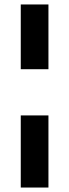

<svg xmlns="http://www.w3.org/2000/svg" viewBox="-20 -680 311 860"><path d="M73 160V-163H197V160ZM73 -370V-660H197V-370Z"/></svg>

Font: Bricolage Grotesque
Style: Bold
Weight: 700
Designer: Mathieu Triay
Foundry: Atelier Triay
Version: Version 1.001;gftools[0.9.33.dev8+g029e19f]